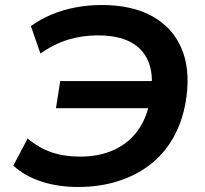

<svg xmlns="http://www.w3.org/2000/svg" viewBox="-20 -735 815 765"><path d="M292 10Q210 10 144 -12Q78 -34 33 -75L90 -183Q136 -145 186 -128Q236 -111 299 -111Q376 -111 434.5 -138Q493 -165 529.5 -215.5Q566 -266 578 -339L598 -304H203L220 -412H613L582 -368Q592 -442 570 -492.5Q548 -543 498 -568.5Q448 -594 370 -594Q307 -594 251.5 -577Q196 -560 141 -522L103 -631Q142 -659 186.5 -677.5Q231 -696 281.5 -705.5Q332 -715 386 -715Q505 -715 585.5 -671Q666 -627 702 -545Q738 -463 723 -350Q712 -266 677 -198.5Q642 -131 585.5 -85Q529 -39 454.5 -14.5Q380 10 292 10Z"/></svg>

Font: Nunito Sans 10pt SemiExpanded
Style: Bold Italic
Weight: 700
Width: 6
Italic angle: -9°
Designer: Vernon Adams
Foundry: Vernon Adams
Version: Version 3.101;gftools[0.9.27]